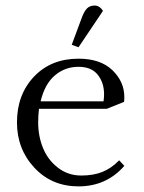

<svg xmlns="http://www.w3.org/2000/svg" viewBox="-20 -663 519 690"><path d="M41 -223.1Q41 -323.2 102.3 -387.7Q163.6 -452.1 262.2 -452.1Q340.8 -452.1 383.8 -410.9Q426.8 -369.6 426.8 -314Q426.8 -302.7 425.8 -296.9L363.8 -272H120.1Q117.2 -247.6 117.2 -223.1Q117.2 -173.3 134.8 -130.6Q152.3 -87.9 188.5 -60.1Q224.6 -32.2 272 -32.2Q316.4 -32.2 348.6 -45.4Q380.9 -58.6 408.2 -86.9L426.8 -66.9Q362.3 6.8 262.2 6.8Q166 6.8 103.5 -60.3Q41 -127.4 41 -223.1ZM126 -298.8H352.1Q354 -312.5 354 -324.2Q354 -365.7 331.3 -394.3Q308.6 -422.9 262.2 -422.9Q213.4 -422.9 177 -391.8Q140.6 -360.8 126 -298.8ZM237.8 -502 272 -594.2Q281.7 -621.6 292.2 -632.3Q302.7 -643.1 319.8 -643.1Q337.9 -643.1 350.1 -624L262.2 -493.2Z"/></svg>

Font: Dihjauti S
Style: Regular
Weight: 400
Designer: T. Christopher White
Version: Version 3.0.0